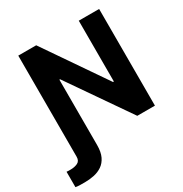

<svg xmlns="http://www.w3.org/2000/svg" viewBox="-234 -886 1194 1251"><g transform="rotate(-30 363.0 -261.0)"><path d="M80.3 0H234V33.4Q234 86.3 217.9 119.9Q201.7 153.4 174.5 171.9Q147.4 190.3 113.6 197.4Q79.9 204.5 44.7 204.5Q31.2 204.5 9.4 204.2Q-12.4 203.8 -25.6 201V85.2Q-18.5 86.3 -9.9 86.3Q-1.4 86.3 5 86.3Q34.8 86.3 57.5 75.5Q80.3 64.6 80.3 33ZM688.6 -727.3V0H555.8L239.3 -457.7H234V0H80.3V-727.3H215.2L529.1 -269.9H535.5V-727.3Z"/></g></svg>

Font: InterMG
Style: Bold
Weight: 700
Designer: Rasmus Andersson
Foundry: rsms
Version: Version 3.019;December 26, 2023;FontCreator 15.0.0.2955 64-b